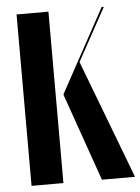

<svg xmlns="http://www.w3.org/2000/svg" viewBox="-51 -740 570 780"><g transform="rotate(-5 234.0 -349.5)"><path d="M176 0H46V-699H176ZM208 -356V-360L393 -699H402L284 -484L468 0H333Z"/></g></svg>

Font: Moniqa Black Display
Style: Regular
Weight: 900
Designer: Rajesh Rajput
Foundry: Rajesh Rajput
Version: Version 1.000